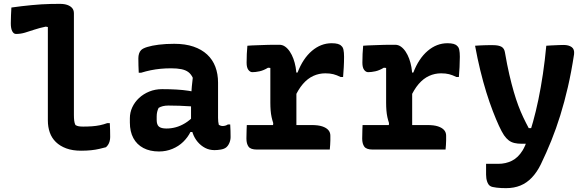

<svg xmlns="http://www.w3.org/2000/svg" viewBox="-20 -775 3040 995"><path d="M39 -736Q66 -740 92.5 -743Q119 -746 144.5 -748.5Q170 -751 194.5 -752.5Q219 -754 243 -754.5Q267 -755 290 -755Q314 -755 330 -749Q346 -743 354.5 -732.5Q363 -722 363 -706Q363 -655 363 -602Q363 -549 363 -496Q363 -443 363 -389.5Q363 -336 363 -283Q363 -230 363 -179Q363 -163 364.5 -150Q366 -137 371 -127Q379 -122 388.5 -120.5Q398 -119 411 -119Q435 -119 456.5 -120.5Q478 -122 497.5 -126Q517 -130 536 -137H549Q550 -119 550.5 -101Q551 -83 551 -65Q551 -53 548 -42.5Q545 -32 540 -24.5Q535 -17 529 -12Q514 -8 495 -3.5Q476 1 452.5 3.5Q429 6 400 6Q356 6 323.5 -6Q291 -18 269.5 -39Q248 -60 238 -88.5Q228 -117 228 -151Q228 -198 228 -246.5Q228 -295 228 -344Q228 -393 228 -442.5Q228 -492 228 -540.5Q228 -589 228 -635L217 -637Q184 -630 158.5 -621.5Q133 -613 110 -606Q87 -599 63 -599Q51 -599 43.5 -613Q36 -627 36 -654Q36 -675 37 -696Q38 -717 39 -736Z M1110 -347Q1110 -324 1110 -301Q1110 -278 1110 -255Q1110 -232 1110 -209Q1110 -186 1110 -164Q1110 -153 1111 -144.5Q1112 -136 1114 -128Q1117 -126 1122.5 -124Q1128 -122 1134 -122Q1141 -122 1148 -124Q1155 -126 1161 -130H1173Q1174 -113 1174.5 -97.5Q1175 -82 1175 -65Q1175 -49 1168.5 -34Q1162 -19 1152 -11Q1142 -3 1124.5 0Q1107 3 1092 3Q1065 3 1043 -8.5Q1021 -20 1004.5 -39.5Q988 -59 979 -84Q970 -109 970 -136Q970 -163 970 -190Q970 -217 970 -243Q970 -263 971 -283.5Q972 -304 974 -326Q976 -348 979 -372Q970 -391 956 -401.5Q942 -412 920 -416.5Q898 -421 867 -421Q838 -421 812 -418.5Q786 -416 761.5 -411Q737 -406 711 -398H699Q698 -416 697.5 -435.5Q697 -455 697 -473Q697 -486 700.5 -497Q704 -508 711 -515Q719 -524 743 -531.5Q767 -539 803 -543.5Q839 -548 883 -548Q940 -548 982.5 -533.5Q1025 -519 1053.5 -492.5Q1082 -466 1096 -429Q1110 -392 1110 -347ZM792 -153Q792 -129 803.5 -119Q815 -109 843 -109Q867 -109 891 -115.5Q915 -122 939 -136.5Q963 -151 986 -175L990 -91H967Q953 -63 929.5 -40Q906 -17 873.5 -3.5Q841 10 804 10Q757 10 723 -8Q689 -26 671 -59.5Q653 -93 653 -140V-162Q653 -192 665.5 -219Q678 -246 700.5 -267Q723 -288 753.5 -300.5Q784 -313 820 -313Q859 -313 894 -311Q929 -309 957.5 -304.5Q986 -300 1006 -295Q1013 -292 1017.5 -279.5Q1022 -267 1024 -250.5Q1026 -234 1026 -219Q997 -222 967.5 -224Q938 -226 909.5 -227Q881 -228 853 -228Q837 -228 824.5 -225Q812 -222 802 -216Q797 -206 794.5 -195Q792 -184 792 -172Z M1392 -95 1396 -137Q1391 -152 1387.5 -168Q1384 -184 1382.5 -203Q1381 -222 1381 -243Q1381 -273 1381 -303Q1381 -333 1381 -363Q1381 -393 1381 -423L1369 -424Q1346 -410 1325 -405.5Q1304 -401 1288 -401Q1276 -401 1267 -413Q1258 -425 1258 -450Q1258 -473 1259 -495.5Q1260 -518 1262 -538Q1272 -539 1284.5 -539.5Q1297 -540 1310.5 -540.5Q1324 -541 1338.5 -541.5Q1353 -542 1368.5 -542.5Q1384 -543 1399.5 -543Q1415 -543 1428 -543Q1444 -543 1457.5 -533.5Q1471 -524 1482 -507.5Q1493 -491 1500.5 -470.5Q1508 -450 1512 -427.5Q1516 -405 1516 -383Q1516 -347 1516 -310Q1516 -273 1516 -235.5Q1516 -198 1516 -160Q1516 -122 1516 -85ZM1498 -399H1522Q1550 -472 1596.5 -511.5Q1643 -551 1699 -551Q1718 -551 1730.5 -547.5Q1743 -544 1749 -537Q1757 -531 1760 -517Q1763 -503 1763 -481Q1763 -453 1761.5 -427Q1760 -401 1758 -376H1745Q1725 -386 1707.5 -390.5Q1690 -395 1666 -395Q1633 -395 1603.5 -381.5Q1574 -368 1549.5 -339.5Q1525 -311 1504 -264ZM1259 -127H1594Q1629 -127 1650 -120Q1671 -113 1681.5 -101Q1692 -89 1692 -72Q1692 -59 1692 -47.5Q1692 -36 1691 -24Q1690 -12 1689 0H1311Q1279 0 1268 -15Q1257 -30 1257 -57Q1257 -69 1257.5 -80.5Q1258 -92 1258 -103.5Q1258 -115 1259 -127Z M1992 -95 1996 -137Q1991 -152 1987.5 -168Q1984 -184 1982.5 -203Q1981 -222 1981 -243Q1981 -273 1981 -303Q1981 -333 1981 -363Q1981 -393 1981 -423L1969 -424Q1946 -410 1925 -405.5Q1904 -401 1888 -401Q1876 -401 1867 -413Q1858 -425 1858 -450Q1858 -473 1859 -495.5Q1860 -518 1862 -538Q1872 -539 1884.5 -539.5Q1897 -540 1910.5 -540.5Q1924 -541 1938.5 -541.5Q1953 -542 1968.5 -542.5Q1984 -543 1999.5 -543Q2015 -543 2028 -543Q2044 -543 2057.5 -533.5Q2071 -524 2082 -507.5Q2093 -491 2100.5 -470.5Q2108 -450 2112 -427.5Q2116 -405 2116 -383Q2116 -347 2116 -310Q2116 -273 2116 -235.5Q2116 -198 2116 -160Q2116 -122 2116 -85ZM2098 -399H2122Q2150 -472 2196.5 -511.5Q2243 -551 2299 -551Q2318 -551 2330.5 -547.5Q2343 -544 2349 -537Q2357 -531 2360 -517Q2363 -503 2363 -481Q2363 -453 2361.5 -427Q2360 -401 2358 -376H2345Q2325 -386 2307.5 -390.5Q2290 -395 2266 -395Q2233 -395 2203.5 -381.5Q2174 -368 2149.5 -339.5Q2125 -311 2104 -264ZM1859 -127H2194Q2229 -127 2250 -120Q2271 -113 2281.5 -101Q2292 -89 2292 -72Q2292 -59 2292 -47.5Q2292 -36 2291 -24Q2290 -12 2289 0H1911Q1879 0 1868 -15Q1857 -30 1857 -57Q1857 -69 1857.5 -80.5Q1858 -92 1858 -103.5Q1858 -115 1859 -127Z M2901 -542Q2927 -542 2942.5 -531Q2958 -520 2955 -494Q2941 -402 2923 -324Q2905 -246 2883.5 -177Q2862 -108 2837 -46Q2812 16 2783 76Q2763 117 2736.5 145Q2710 173 2677 186.5Q2644 200 2603 200Q2591 200 2578.5 199.5Q2566 199 2554 197.5Q2542 196 2533 194Q2524 192 2519 188Q2510 182 2504.5 166Q2499 150 2499 130V74H2511Q2524 74 2536.5 74Q2549 74 2562 74Q2601 74 2633 58Q2665 42 2688 5Q2701 -16 2714.5 -54.5Q2728 -93 2742.5 -144.5Q2757 -196 2770 -258.5Q2783 -321 2793.5 -391.5Q2804 -462 2811 -538Q2823 -539 2834.5 -539.5Q2846 -540 2856.5 -540.5Q2867 -541 2878.5 -541.5Q2890 -542 2901 -542ZM2535 -541Q2564 -541 2579 -532.5Q2594 -524 2597 -502Q2608 -438 2619.5 -388.5Q2631 -339 2642.5 -299.5Q2654 -260 2666 -228Q2678 -196 2691.5 -167.5Q2705 -139 2720 -111H2767L2741 -30H2684Q2662 -30 2645.5 -34Q2629 -38 2616.5 -47.5Q2604 -57 2592 -74Q2580 -92 2565.5 -123.5Q2551 -155 2534 -199Q2517 -243 2500.5 -296Q2484 -349 2469 -410.5Q2454 -472 2442 -538Q2454 -539 2465.5 -539.5Q2477 -540 2488.5 -540.5Q2500 -541 2511.5 -541Q2523 -541 2535 -541Z"/></svg>

Font: Rec Mono Semicasual
Style: Bold
Weight: 700
Version: Version 1.085; ttfautohint (v1.8.4.7-5d5b)